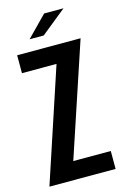

<svg xmlns="http://www.w3.org/2000/svg" viewBox="-119 -827 564 880"><g transform="rotate(-15 163.0 -386.5)"><path d="M2 0 179 -535H15V-620H316L138 -85H316V0ZM89 -676 184 -773H276L156 -676Z"/></g></svg>

Font: Smooch Sans Thin
Style: Bold
Weight: 700
Version: Version 1.010